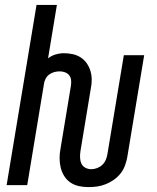

<svg xmlns="http://www.w3.org/2000/svg" viewBox="-20 -755 640 783"><path d="M341 8Q321 8 302 4Q283 0 267.5 -10.5Q252 -21 242 -37Q232 -53 227.5 -71.5Q223 -90 223 -110Q223 -130 227 -150L269 -404Q271 -416 270 -427.5Q269 -439 262.5 -447.5Q256 -456 245.5 -460Q235 -464 224 -464Q212 -464 201 -461Q190 -458 180.5 -451Q171 -444 165.5 -433Q160 -422 159 -411L91 0H7L129 -735H212L176 -517Q190 -528 207 -533Q224 -538 241 -538Q259 -538 277 -534Q295 -530 309.5 -520.5Q324 -511 334 -496.5Q344 -482 349 -465Q354 -448 354 -429.5Q354 -411 350 -392L308 -138Q306 -125 306.5 -112Q307 -99 312 -88Q317 -77 328 -71Q339 -65 352 -65Q364 -65 376 -69.5Q388 -74 397 -82.5Q406 -91 411 -102.5Q416 -114 418 -126L485 -530H568L499 -114Q496 -97 489.5 -79.5Q483 -62 471.5 -47.5Q460 -33 444.5 -22Q429 -11 411.5 -4Q394 3 376.5 5.5Q359 8 341 8Z"/></svg>

Font: Iosevka Curly Extended
Style: Italic
Weight: 400
Width: 7
Italic angle: -9°
Monospace: yes
Designer: Belleve Invis
Foundry: Belleve Invis
Version: Version 11.1.0; ttfautohint (v1.8.3)